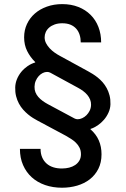

<svg xmlns="http://www.w3.org/2000/svg" viewBox="-20 -757 605 925"><path d="M53.3 -336.6Q54 -356.9 61.8 -375.9Q69.6 -394.9 82.7 -410.9Q95.9 -426.8 113.1 -438.6Q130.3 -450.3 149.5 -456V-458.1Q125.4 -481.9 110.8 -511.2Q96.2 -540.5 96.2 -577.1Q96.2 -611.9 109.9 -641.2Q123.6 -670.5 147.9 -691.8Q172.2 -713.1 206 -725.1Q239.7 -737.2 279.8 -737.2Q322.8 -737.2 357.4 -723.5Q392 -709.9 416.5 -685.4Q441.1 -660.9 454.2 -627Q467.3 -593 467.3 -552.6H369Q369 -572.4 363.6 -589.3Q358.3 -606.2 347.3 -618.6Q336.3 -631 319.6 -638Q302.9 -644.9 279.8 -644.9Q259.2 -644.9 243.4 -639.2Q227.6 -633.5 216.8 -624.1Q206 -614.7 200.5 -602.5Q195 -590.2 195 -577.1Q195 -562.1 201.9 -548.8Q208.8 -535.5 219.6 -524Q230.5 -512.4 243.4 -503.4Q256.4 -494.3 268.5 -487.9L405.5 -413Q414.8 -408 426.5 -400.7Q438.2 -393.5 450.5 -383.7Q462.7 -373.9 474.1 -361.2Q485.4 -348.4 494.1 -332.4Q502.8 -316.4 507.8 -297.1Q512.8 -277.7 512.1 -254.3Q511.4 -233.7 502.8 -214.7Q494.3 -195.7 480.8 -180Q467.3 -164.4 450.5 -152.9Q433.6 -141.3 416.2 -136L415.5 -134.6Q442.8 -110.8 456 -80.6Q469.1 -50.4 469.1 -13.8Q469.1 26.3 453.8 56.5Q438.6 86.6 412.5 106.9Q386.4 127.1 351.7 137.3Q317.1 147.4 278.8 147.4Q234.4 147.4 197.1 134.4Q159.8 121.4 133 97.1Q106.2 72.8 91.1 38.2Q76 3.6 76 -39.8H175.4Q175.4 -16.7 183.1 1.1Q190.7 18.8 204.4 30.9Q218 43 237.2 49Q256.4 55 279.1 54.7Q296.9 54.7 313.2 50.6Q329.5 46.5 342.2 38Q354.8 29.5 362.4 16.5Q370 3.6 370 -13.8Q370 -32 363.1 -45.6Q356.2 -59.3 345.3 -69.8Q334.5 -80.3 321.7 -88.2Q308.9 -96.2 297.2 -103L159.8 -176.5Q150.6 -181.5 138.8 -188.7Q127.1 -196 114.9 -206.1Q102.6 -216.3 91.3 -229Q79.9 -241.8 71.2 -258Q62.5 -274.1 57.5 -293.7Q52.6 -313.2 53.3 -336.6ZM210.9 -255 338.8 -186.4Q345.9 -182.5 354.4 -182.5Q364.7 -182.5 376.1 -187.7Q387.4 -192.8 396.7 -202.1Q405.9 -211.3 412.1 -223.9Q418.3 -236.5 418.7 -251.8Q419 -265.3 414.2 -277.2Q409.4 -289.1 400.9 -299.4Q392.4 -309.7 380.5 -318.5Q368.6 -327.4 355.1 -334.5L222.7 -406.6Q215.9 -410.5 206.7 -410.5Q196.4 -410.5 185.7 -405.2Q175.1 -399.9 166.4 -390.3Q157.7 -380.7 152.2 -367.7Q146.7 -354.8 146.3 -339.1Q146 -324.6 150.7 -312.5Q155.5 -300.4 164.4 -290.1Q173.3 -279.8 185.2 -271.1Q197.1 -262.4 210.9 -255Z"/></svg>

Font: Cannonade Med
Style: Regular
Weight: 500
Designer: Rasmus Andersson
Foundry: rsms
Version: Version 3.012;git-f93a4a705